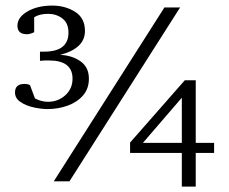

<svg xmlns="http://www.w3.org/2000/svg" viewBox="-20 -675 828 694"><path d="M753.9 -122.1H687.5V-0.5H637.2V-122.1H450.2V-159.7L647.9 -384.8H687.5V-158.7H753.9ZM630.9 -647.9 231 -19.5H174.3L574.2 -647.9ZM301.3 -390.6Q301.3 -354 279.8 -329.6Q258.3 -305.2 224.1 -293Q189.9 -280.8 151.9 -280.8Q128.9 -280.8 101.3 -286.9Q73.7 -293 54 -306.4Q34.2 -319.8 34.2 -340.8Q34.2 -371.6 68.4 -371.6Q81.1 -371.6 88.4 -367.2L106.4 -319.3Q129.4 -307.1 153.8 -307.1Q189.9 -307.1 216.1 -330.8Q242.2 -354.5 242.2 -390.6Q242.2 -456.5 157.2 -456.5Q147.9 -456.5 139.6 -456.3Q131.3 -456.1 124.5 -455.1V-488.3H139.2Q227.5 -488.3 227.5 -557.1Q227.5 -591.3 205.6 -608.2Q183.6 -625 153.8 -625Q123.5 -625 103.5 -612.8V-558.6Q88.9 -551.3 77.1 -551.3Q43 -551.3 43 -582Q43 -612.8 79.6 -633.8Q115.7 -654.8 168.9 -654.8Q215.8 -654.8 251.5 -632.3Q287.1 -609.9 287.1 -563Q287.1 -500 197.3 -476.6Q239.3 -475.1 270.3 -453.9Q301.3 -432.6 301.3 -390.6ZM637.2 -158.7V-321.8L496.6 -158.7Z"/></svg>

Font: Annapurna SIL
Style: Regular
Weight: 400
Designer: Peter Martin, Annie Olsen
Foundry: SIL International
Version: Version 2.000